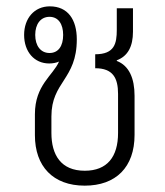

<svg xmlns="http://www.w3.org/2000/svg" viewBox="-20 -576 519 605"><path d="M247 9C345 9 404 -49 404 -151V-274C404 -329 387 -369 348 -384V-386C383 -399 399 -430 399 -476V-550H348V-482C348 -439 341 -405 280 -405V-361C336 -361 352 -330 352 -280V-157C352 -82 318 -38 247 -38C172 -38 142 -88 142 -157V-209C142 -319 222 -325 222 -452C222 -514 194 -556 137 -556C88 -556 56 -518 56 -466C56 -413 88 -376 135 -376C146 -376 157 -378 166 -382C147 -338 90 -308 90 -216V-150C90 -52 147 9 247 9ZM136 -409C108 -409 91 -432 91 -466C91 -500 108 -523 136 -523C164 -523 179 -500 179 -466C179 -431 164 -409 136 -409Z"/></svg>

Font: Noto Sans Thai Looped Condensed Light
Style: Regular
Weight: 300
Width: 3
Designer: Sasikarn Vongin, Ben Mitchell
Foundry: The Fontpad Ltd
Version: Version 1.001